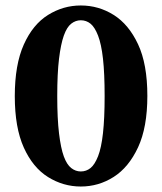

<svg xmlns="http://www.w3.org/2000/svg" viewBox="-20 -666 591 701"><path d="M275 15Q211 15 155.5 -19.5Q100 -54 67 -127Q34 -200 34 -315Q34 -430 67 -503.5Q100 -577 155.5 -611.5Q211 -646 275 -646Q340 -646 395 -611.5Q450 -577 484 -504.5Q518 -432 518 -316Q518 -201 484 -128Q450 -55 395 -20Q340 15 275 15ZM275 -40Q295 -40 310.5 -52.5Q326 -65 338 -95.5Q350 -126 356 -180Q362 -234 362 -315Q362 -398 356 -451.5Q350 -505 338 -536Q326 -567 310.5 -579.5Q295 -592 275 -592Q256 -592 240 -579.5Q224 -567 213 -536Q202 -505 195.5 -451.5Q189 -398 189 -315Q189 -233 195.5 -179Q202 -125 213 -95Q224 -65 240 -52.5Q256 -40 275 -40Z"/></svg>

Font: Source Serif 4 18pt
Style: Bold
Weight: 700
Designer: Frank Grießhammer
Foundry: Adobe Systems Incorporated
Version: Version 4.004;hotconv 1.0.116;makeotfexe 2.5.65601